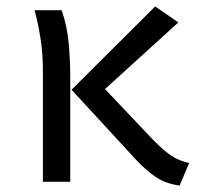

<svg xmlns="http://www.w3.org/2000/svg" viewBox="-20 -572 655 604"><path d="M468.2 -551.8 541 -501.5 310.3 -291.8 461 -132.8Q494.4 -98.5 518.7 -82.3Q543.1 -66.2 574.9 -59L545.1 11.8Q500.5 5.6 469.7 -15.4Q439 -36.4 408.2 -69.2L205.1 -289.7ZM173.8 -540Q191.3 -490.8 196.2 -434.9Q201 -379 201 -332.8V0H114.9V-349.2Q114.9 -402.1 107.9 -447.9Q101 -493.8 88.7 -540Z"/></svg>

Font: FiraCode Nerd Font
Style: Regular
Weight: 400
Designer: Carrois Corporate, Edenspiekermann AG, Nikita Prokopov
Foundry: Carrois Corporate, Edenspiekermann AG, Nikita Prokopov
Version: Version 6.002;Nerd Fonts 3.4.0